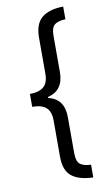

<svg xmlns="http://www.w3.org/2000/svg" viewBox="-101 -842 586 1026"><g transform="rotate(-10 192.5 -328.5)"><path d="M63 -363Q113 -363 138 -384.5Q163 -406 163 -455V-651Q163 -725 202.5 -758Q242 -791 319 -792V-723Q281 -722 261 -707.5Q241 -693 241 -646V-450Q241 -351 155 -330V-325Q241 -305 241 -206V-12Q241 36 261 50.5Q281 65 319 66V135Q242 133 202.5 101.5Q163 70 163 -5V-201Q163 -250 138.5 -271.5Q114 -293 63 -293Z"/></g></svg>

Font: Noto Sans Bengali Condensed
Style: Regular
Weight: 400
Width: 3
Designer: Jelle Bosma - Monotype Design Team
Foundry: Monotype Imaging Inc.
Version: Version 2.003